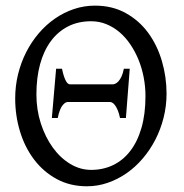

<svg xmlns="http://www.w3.org/2000/svg" viewBox="-20 -650 658 685"><path d="M429.2 -229H408.2Q404.8 -245.6 400.1 -256.6Q395.5 -267.6 390.6 -274.2Q385.7 -280.8 381.1 -283.4Q376.5 -286.1 373 -286.1H221.2Q218.3 -286.1 213.6 -283.7Q209 -281.2 203.9 -275.1Q198.7 -269 194.1 -257.8Q189.5 -246.6 186 -229H165L180.2 -404.8H201.2Q204.6 -388.2 208.3 -377.4Q211.9 -366.7 215.6 -360.4Q219.2 -354 222.9 -351.6Q226.6 -349.1 230 -349.1H382.8Q385.7 -349.1 391.1 -351.3Q396.5 -353.5 402.1 -359.4Q407.7 -365.2 413.1 -376.2Q418.5 -387.2 421.9 -404.8H442.9ZM499 -307.1Q499 -340.8 492.7 -373.8Q486.3 -406.7 474.4 -436.3Q462.4 -465.8 445.3 -491.2Q428.2 -516.6 406.7 -534.9Q385.3 -553.2 359.6 -563.7Q334 -574.2 305.2 -574.2Q258.8 -574.2 222.7 -555.7Q186.5 -537.1 161.4 -503.2Q136.2 -469.2 123 -420.9Q109.9 -372.6 109.9 -313Q109.9 -258.3 125.7 -209.5Q141.6 -160.6 168.2 -123.8Q194.8 -86.9 230.2 -65.4Q265.6 -43.9 305.2 -43.9Q347.7 -43.9 383.1 -60.8Q418.5 -77.6 444.3 -110.8Q470.2 -144 484.6 -193.4Q499 -242.7 499 -307.1ZM574.2 -315.9Q574.2 -272 563.7 -230.2Q553.2 -188.5 534.2 -151.6Q515.1 -114.7 489 -84.2Q462.9 -53.7 431.2 -31.7Q399.4 -9.8 363.8 2.4Q328.1 14.6 290 14.6Q230 14.6 182.4 -11.2Q134.8 -37.1 101.8 -80.6Q68.8 -124 51.5 -180.7Q34.2 -237.3 34.2 -298.8Q34.2 -343.3 44.4 -385Q54.7 -426.8 73.2 -463.4Q91.8 -500 117.9 -530.8Q144 -561.5 175.8 -583.5Q207.5 -605.5 243.7 -617.7Q279.8 -629.9 318.8 -629.9Q380.9 -629.9 428.7 -603.3Q476.6 -576.7 508.8 -532.7Q541 -488.8 557.6 -432.1Q574.2 -375.5 574.2 -315.9Z"/></svg>

Font: Akkhara
Style: Regular
Weight: 400
Designer: J. Victor Gaultney
Version: Version 1.00 June 13, 2006, initial release